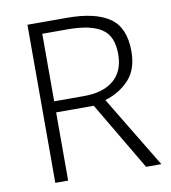

<svg xmlns="http://www.w3.org/2000/svg" viewBox="-81 -784 761 854"><g transform="rotate(-10 300.0 -357.0)"><path d="M278 -714Q406 -714 470.5 -669.5Q535 -625 535 -518Q535 -436 491.5 -389.5Q448 -343 383 -324L579 0H510L328 -308H158V0H100V-714ZM273 -663H158V-358H293Q380 -358 427.5 -398.5Q475 -439 475 -516Q475 -598 425 -630.5Q375 -663 273 -663Z"/></g></svg>

Font: Noto Sans Tamil Light
Style: Regular
Weight: 300
Designer: Jelle Bosma - Monotype Design Team
Foundry: Monotype Imaging Inc.
Version: Version 2.004; ttfautohint (v1.8.4.7-5d5b)